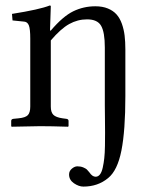

<svg xmlns="http://www.w3.org/2000/svg" viewBox="-20 -462 555 703"><path d="M439 -109.9Q439 16.1 424.6 89.1Q410.2 162.1 376 189.9Q338.4 221.2 285.2 221.2Q268.6 221.2 250.7 209Q232.9 196.8 232.9 176.8Q232.9 164.1 243.2 155.5Q253.4 147 263.2 147Q275.4 147 284.7 150.9Q293.9 154.8 297.9 158.4Q301.8 162.1 307.1 168.9Q317.9 185.1 330.1 185.1Q339.4 185.1 345.9 176.8Q352.5 168.5 356.2 151.6Q359.9 134.8 361.8 117.2Q363.8 99.6 364.3 72Q364.7 44.4 364.7 23.9Q364.7 3.4 364.3 -28.1Q363.8 -59.6 363.8 -76.2V-288.1Q363.8 -343.8 350.3 -367.4Q336.9 -391.1 298.8 -391.1Q264.2 -391.1 233.4 -374Q202.6 -356.9 166 -314V-71.8Q166 -50.8 175.5 -41.5Q185.1 -32.2 209 -28.8L223.1 -26.9Q231 -25.9 231 -19V0L229 2Q167 0 127 0L22.9 2L21 0V-19Q21 -25.9 28.8 -26.9L47.9 -28.8Q73.2 -31.2 82 -40.5Q90.8 -49.8 90.8 -71.8V-320.8Q90.8 -356 85.7 -368.9Q80.6 -381.8 68.8 -382.8L25.9 -387.2L23.9 -411.1Q125.5 -427.2 162.1 -441.9Q166 -441.9 166 -439L163.1 -350.1H166Q210.4 -402.3 248.3 -420.7Q286.1 -439 329.1 -439Q355.5 -439 375 -430.9Q394.5 -422.9 406.7 -409.2Q418.9 -395.5 426.3 -374.8Q433.6 -354 436.3 -331.5Q439 -309.1 439 -280.8Z"/></svg>

Font: Linux Libertine G
Style: Regular
Weight: 400
Designer: Philipp H. Poll
Foundry: Philipp H. Poll
Version: Version 4.7.5